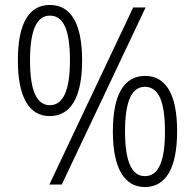

<svg xmlns="http://www.w3.org/2000/svg" viewBox="-20 -744 786 774"><path d="M180 -276C265 -276 311 -351 311 -501C311 -647 267 -724 181 -724C97 -724 52 -650 52 -501C52 -353 97 -276 180 -276ZM179 0H229L567 -714H517ZM181 -320C127 -320 101 -380 101 -501C101 -622 128 -681 181 -681C237 -681 262 -621 262 -501C262 -380 235 -320 181 -320ZM564 10C648 10 694 -65 694 -215C694 -360 651 -438 565 -438C480 -438 435 -363 435 -214C435 -67 481 10 564 10ZM564 -34C511 -34 484 -93 484 -214C484 -336 511 -394 564 -394C620 -394 645 -334 645 -214C645 -93 619 -34 564 -34Z"/></svg>

Font: Noto Sans Malayalam SemiCondensed Light
Style: Regular
Weight: 300
Width: 4
Designer: Jelle Bosma - Monotype Design Team
Foundry: Monotype Imaging Inc.
Version: Version 2.104